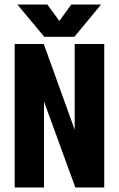

<svg xmlns="http://www.w3.org/2000/svg" viewBox="-20 -831 526 851"><path d="M311 -636H442V0H314L175 -381V0H45V-636H174L311 -256ZM176 -668 57 -811H190L243 -738L296 -811H428L310 -668Z"/></svg>

Font: Teko SemiBold
Style: Regular
Weight: 600
Designer: Manushi Parikh, Jonny Pinhorn
Foundry: Indian Type Foundry
Version: Version 1.106;PS 1.0;hotconv 1.0.78;makeotf.lib2.5.61930; tt